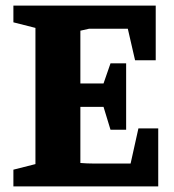

<svg xmlns="http://www.w3.org/2000/svg" viewBox="-20 -668 624 688"><path d="M28 0V-60L107 -80V-568L28 -588V-648H538V-452H464L438 -565H299L268 -558V-369H351L376 -441H432V-203H376L351 -285H268V-84Q282 -83 292 -82.5Q302 -82 316 -82H448L476 -208H547V0Z"/></svg>

Font: Faustina Light ExtraBold
Style: Regular
Weight: 800
Version: Version 1.200